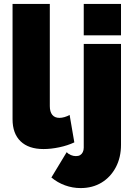

<svg xmlns="http://www.w3.org/2000/svg" viewBox="-20 -750 685 979"><path d="M44 -730H234V-209Q234 -180 246.5 -164.5Q259 -149 283 -149Q295 -149 309 -153Q323 -157 335 -164L359 -24Q325 -8 282.5 1Q240 10 202 10Q126 10 85 -29.5Q44 -69 44 -142ZM391 209Q350 209 311.5 195Q273 181 242 155L320 26Q328 35 341 40.5Q354 46 367 46Q380 46 388.5 41Q397 36 402 26Q407 16 407 3V-526H597V-12Q597 53 570.5 103Q544 153 498 181Q452 209 391 209ZM407 -570V-730H597V-570Z"/></svg>

Font: Raleway Thin Black
Style: Regular
Weight: 900
Version: Version 4.026